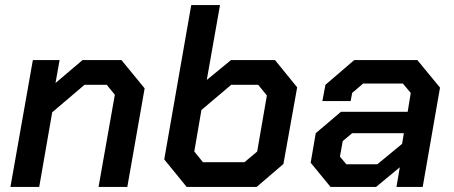

<svg xmlns="http://www.w3.org/2000/svg" viewBox="-20 -734 1784 754"><path d="M109 -498H214L198 -408L304 -498H457L548 -387L480 0H367L431 -362L399 -401H312L185 -293L134 0H21Z M625 -108 731 -714H844L792 -420L887 -498H1060L1147 -391L1093 -90L988 0H713ZM940 -97 990 -139 1028 -359 994 -401H888L771 -302L743 -139L777 -97Z M1200 -95 1220 -211 1319 -295H1581L1593 -369L1562 -406H1406L1363 -369L1357 -337H1246L1258 -401L1371 -498H1619L1708 -390L1640 0H1537L1550 -77L1457 0H1278ZM1462 -89 1559 -169 1566 -211H1363L1326 -180L1315 -119L1340 -89Z"/></svg>

Font: Chakra Petch SemiBold
Style: Italic
Weight: 600
Italic angle: -10°
Designer: Katatrad Aksorn Co.,Ltd.
Foundry: Cadson Demak Co.,Ltd.
Version: Version 1.000; ttfautohint (v1.6)